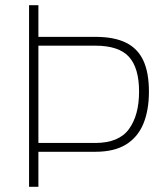

<svg xmlns="http://www.w3.org/2000/svg" viewBox="-20 -720 641 740"><path d="M92 0V-700H128V-578H347Q420 -578 465.5 -555.5Q511 -533 532.5 -486.5Q554 -440 554 -367Q554 -295 532.5 -243Q511 -191 465.5 -163Q420 -135 347 -135H128V0ZM128 -169H347Q438 -169 477 -222.5Q516 -276 516 -367Q516 -458 477 -501Q438 -544 347 -544H128Z"/></svg>

Font: Cairo Play ExtraLight
Style: Regular
Weight: 250
Version: Version 3.119